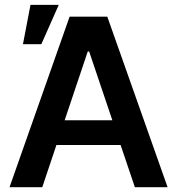

<svg xmlns="http://www.w3.org/2000/svg" viewBox="-20 -776 733 796"><path d="M19.5 0 268.6 -707H424.8L674.8 0H539.1L480 -174.8H213.9L155.3 0ZM445.8 -277.3 349.6 -562.5H343.8L248 -277.3ZM106.4 -755.9H223.6L151.4 -592.8H75.2Z"/></svg>

Font: Pretendard SemiBold
Style: Regular
Weight: 600
Designer: Base glyphs from Inter by Rasmus Andersson; Hangeul glyphs from Noto Sans CJK(Source Han Sans) by Jang Soo-young and Kan
Foundry: Kil Hyung-jin
Version: Version 1.309